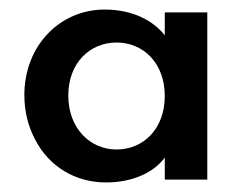

<svg xmlns="http://www.w3.org/2000/svg" viewBox="-20 -729 496 402"><path d="M54 -436C83 -380 138 -347 202 -347C258 -347 302 -368 325 -399V-353H414V-703H325V-655C300 -687 256 -709 199 -709C106 -709 31 -634 31 -530C31 -495 39 -464 54 -436ZM123 -529C123 -598 169 -640 224 -640C280 -640 325 -597 325 -528C325 -459 280 -416 224 -416C169 -416 123 -460 123 -529Z"/></svg>

Font: Poppins Medium
Style: Regular
Weight: 500
Designer: Ninad Kale (Devanagari), Jonny Pinhorn (Latin)
Foundry: Indian Type Foundry
Version: 4.004